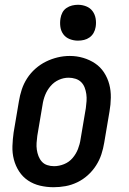

<svg xmlns="http://www.w3.org/2000/svg" viewBox="-20 -775 540 803"><path d="M204 8Q175 8 147.5 1.5Q120 -5 97.5 -20Q75 -35 60 -58Q45 -81 38 -108Q31 -135 32 -164Q33 -193 37 -221L59 -351Q63 -376 71 -400.5Q79 -425 93.5 -447.5Q108 -470 128.5 -488Q149 -506 172.5 -517.5Q196 -529 221 -535Q246 -541 272 -541Q301 -541 328 -533Q355 -525 377.5 -510Q400 -495 415 -472Q430 -449 437 -422.5Q444 -396 443.5 -366.5Q443 -337 438 -309L416 -179Q412 -154 404 -129.5Q396 -105 381.5 -82.5Q367 -60 347 -42Q327 -24 303 -12.5Q279 -1 254 3.5Q229 8 204 8ZM206 -80Q227 -80 248 -88.5Q269 -97 283.5 -114Q298 -131 306 -151.5Q314 -172 317 -193L339 -323Q341 -338 342 -352.5Q343 -367 341 -381.5Q339 -396 334 -409Q329 -422 319.5 -431.5Q310 -441 296 -445.5Q282 -450 267 -450Q246 -450 226 -441Q206 -432 191.5 -415Q177 -398 169 -378Q161 -358 158 -337L136 -207Q134 -192 133 -177.5Q132 -163 134 -149Q136 -135 141 -122Q146 -109 155 -99Q164 -89 177.5 -84.5Q191 -80 206 -80ZM306 -605Q288 -605 271.5 -611.5Q255 -618 245 -631.5Q235 -645 232.5 -662.5Q230 -680 233 -698Q235 -711 241 -722.5Q247 -734 258 -741.5Q269 -749 281.5 -752Q294 -755 306 -755Q324 -755 340.5 -748.5Q357 -742 367 -728.5Q377 -715 380 -697.5Q383 -680 380 -662Q378 -649 371.5 -637.5Q365 -626 354.5 -618.5Q344 -611 331.5 -608Q319 -605 306 -605Z"/></svg>

Font: Iosevka Curly Slab SmBdObl
Style: Regular
Weight: 600
Italic angle: -9°
Monospace: yes
Designer: Belleve Invis
Foundry: Belleve Invis
Version: Version 11.0.0; ttfautohint (v1.8.3)